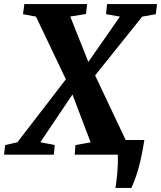

<svg xmlns="http://www.w3.org/2000/svg" viewBox="-52 -763 794 947"><path d="M517.5 164Q520 147.5 522.2 129.2Q524.5 111 526.5 90.8Q528.5 70.5 529.2 48Q530 25.5 529 0L492.5 -72.5H660Q651 -15 640.8 29Q630.5 73 619 106Q607.5 139 596 164ZM-32 0 -26.5 -47.5 34 -61.5 273 -372 382 -455 539.5 -681 471 -693 476 -743H722.5L716.5 -693L649.5 -681L415 -388.5L305.5 -297L147 -61.5L218 -47.5L213.5 0ZM316.5 0 320 -47.5 395 -61 305.5 -296.5 273.5 -370.5 125.5 -681 61.5 -693 68 -743H378L372 -694L294.5 -681.5L384.5 -455.5L417.5 -390.5L573 -61.5L642.5 -47.5L637 0Z"/></svg>

Font: Merriweather 24pt ExtraBold
Style: Italic
Weight: 800
Italic angle: -7.8°
Version: Version 2.101